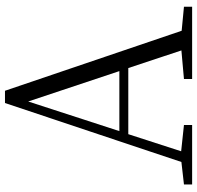

<svg xmlns="http://www.w3.org/2000/svg" viewBox="-30 -742 773 752"><g transform="rotate(-90 356.0 -366.5)"><path d="M218 -285 334 -642 453 -285ZM611 -41 376 -733H328L97 -42L9 -32V0H242V-32L139 -43L206 -250H465L534 -42L422 -32V0H705V-32Z"/></g></svg>

Font: Noto Serif CJK JP Light
Style: Regular
Weight: 300
Designer: Ryoko NISHIZUKA 西塚涼子 (kana & ideographs); Frank Grießhammer (Latin, Greek & Cyrillic); Wenlong ZHANG 张文龙 (bopomofo); San
Foundry: Adobe Systems Incorporated
Version: Version 1.001;PS 1.001;hotconv 16.6.54;makeotf.lib2.5.65590